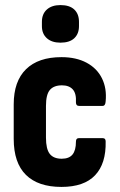

<svg xmlns="http://www.w3.org/2000/svg" viewBox="-20 -728 472 756"><path d="M222 8Q130 8 82 -39.5Q34 -87 34 -181V-317Q34 -408 82.5 -455.5Q131 -503 222 -503Q280 -503 321 -481Q362 -459 381.5 -419.5Q401 -380 396 -329Q395 -311 384 -311H291Q279 -311 279 -325Q281 -360 266.5 -376Q252 -392 224 -392Q192 -392 176.5 -374Q161 -356 161 -311V-186Q161 -141 176 -122Q191 -103 223 -103Q252 -103 265.5 -119.5Q279 -136 279 -170Q279 -184 290 -184H385Q396 -184 396 -171Q398 -84 354.5 -38Q311 8 222 8ZM218 -560Q184 -560 164.5 -577.5Q145 -595 145 -625V-642Q145 -673 164.5 -690.5Q184 -708 218 -708Q254 -708 272.5 -690.5Q291 -673 291 -642V-625Q291 -595 272.5 -577.5Q254 -560 218 -560Z"/></svg>

Font: Sofia Sans Condensed ExtraBold
Style: Regular
Weight: 800
Designer: Botio Nikoltchev, Ani Petrova
Foundry: lettersoup
Version: Version 4.101